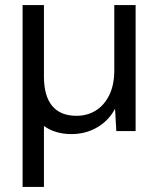

<svg xmlns="http://www.w3.org/2000/svg" viewBox="-20 -516 624 756"><path d="M69 220V-496H153V-215Q153 -138 185.5 -99Q218 -60 281 -60Q324 -60 357.5 -81Q391 -102 410.5 -142Q430 -182 430 -239V-496H514V0H438L433 -88Q409 -42 363.5 -15Q318 12 261 12Q230 12 202.5 4Q175 -4 153 -20V220Z"/></svg>

Font: DVN - DM Sans
Style: Regular
Weight: 400
Designer: Colophon Foundry, Jonny Pinhorn
Foundry: Colophon Foundry
Version: Version 4.004;gftools[0.9.30]